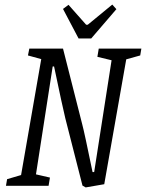

<svg xmlns="http://www.w3.org/2000/svg" viewBox="-20 -811 637 838"><path d="M592 -569 531 -552 435 -7 354 7 340 -1 265 -295Q253 -344 216 -521H210L137 -50L198 -36L192 0H6L11 -29L72 -47L160 -553L102 -569L108 -599H255L339 -268Q348 -235 384 -60H391L467 -548L405 -563L411 -599H597ZM255 -772 279 -790 356 -703H363L470 -791L488 -771L378 -643H323Z"/></svg>

Font: Grenze Light
Style: Italic
Weight: 300
Italic angle: -10°
Designer: Renata Polastri
Foundry: Omnibus-Type
Version: Version 1.002; ttfautohint (v1.8)